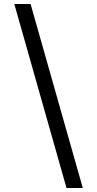

<svg xmlns="http://www.w3.org/2000/svg" viewBox="-20 -812 489 967"><path d="M52 -792H134L397 135H315Z"/></svg>

Font: hexltamil05
Style: Book
Weight: 400
Designer: Jelle Bosma - Monotype Design Team
Foundry: Monotype Imaging Inc.
Version: Version 2.003